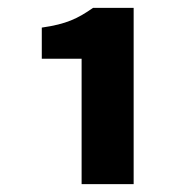

<svg xmlns="http://www.w3.org/2000/svg" viewBox="-20 -893 472 487"><path d="M187 -426H319V-873H216C177 -846 149 -832 86 -823V-744H187Z"/></svg>

Font: Noto Sans JP Black
Style: Regular
Weight: 900
Designer: Ryoko NISHIZUKA 西塚涼子 (kana, bopomofo & ideographs); Paul D. Hunt (Latin, Greek & Cyrillic); Sandoll Communications 산돌커뮤니
Foundry: Adobe
Version: Version 2.002;hotconv 1.0.116;makeotfexe 2.5.65601